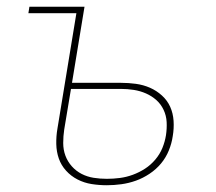

<svg xmlns="http://www.w3.org/2000/svg" viewBox="-20 -540 640 568"><path d="M296 8Q273 8 251 4.5Q229 1 209.5 -9Q190 -19 175.5 -35Q161 -51 154 -71Q147 -91 146.5 -114Q146 -137 150 -160L206 -501H64L67 -520H230L193 -295H337Q360 -295 382 -292Q404 -289 423.5 -280.5Q443 -272 459 -257.5Q475 -243 483.5 -224Q492 -205 493.5 -182.5Q495 -160 491 -137Q488 -116 479.5 -95Q471 -74 456.5 -56.5Q442 -39 422.5 -26Q403 -13 382 -5.5Q361 2 339 5Q317 8 296 8ZM296 -11Q315 -11 334.5 -13.5Q354 -16 373 -23Q392 -30 409 -41Q426 -52 439.5 -68Q453 -84 460.5 -102.5Q468 -121 471 -140Q474 -160 473 -179Q472 -198 464 -215Q456 -232 442.5 -244Q429 -256 412 -263.5Q395 -271 376 -274Q357 -277 337 -277H190L170 -157Q167 -137 167 -117Q167 -97 173.5 -79.5Q180 -62 192.5 -48Q205 -34 221.5 -25.5Q238 -17 257 -14Q276 -11 296 -11Z"/></svg>

Font: Iosevka SS04 Thin Extended
Style: Italic
Weight: 100
Width: 7
Italic angle: -9°
Monospace: yes
Designer: Belleve Invis
Foundry: Belleve Invis
Version: Version 19.0.0; ttfautohint (v1.8.4)